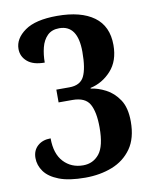

<svg xmlns="http://www.w3.org/2000/svg" viewBox="-83 -786 676 858"><g transform="rotate(-10 255.0 -357.0)"><path d="M235 10Q161 10 116 -7.5Q71 -25 50.5 -53.5Q30 -82 30 -115Q30 -149 52.5 -169.5Q75 -190 112 -190Q112 -120 146.5 -83Q181 -46 235 -46Q280 -46 308 -80.5Q336 -115 336 -200Q336 -270 316 -306Q296 -342 238 -342H175V-400H234Q284 -400 301.5 -435.5Q319 -471 319 -546Q319 -668 235 -668Q201 -668 181 -648Q161 -628 153 -596Q145 -564 145 -528Q93 -528 66.5 -551Q40 -574 40 -608Q40 -655 88.5 -689.5Q137 -724 235 -724Q343 -724 402 -681Q461 -638 461 -552Q461 -480 421.5 -436.5Q382 -393 327 -381V-378Q359 -374 394 -356Q429 -338 453.5 -301.5Q478 -265 478 -202Q478 -126 445 -79.5Q412 -33 357 -11.5Q302 10 235 10Z"/></g></svg>

Font: Noto Serif ExtraCondensed
Style: Bold
Weight: 700
Width: 2
Designer: Monotype Design Team
Foundry: Monotype Imaging Inc.
Version: Version 2.014; ttfautohint (v1.8.4.7-5d5b)